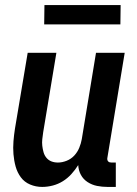

<svg xmlns="http://www.w3.org/2000/svg" viewBox="-20 -728 540 756"><path d="M146 8Q121 8 98.5 -1.5Q76 -11 62 -30Q48 -49 41.5 -72.5Q35 -96 33 -121Q31 -146 33 -171.5Q35 -197 39 -222L89 -520H202L150 -207Q148 -193 146.5 -180Q145 -167 146.5 -154Q148 -141 151.5 -128.5Q155 -116 163 -106.5Q171 -97 182.5 -92.5Q194 -88 208 -88Q225 -88 242.5 -95Q260 -102 272.5 -115.5Q285 -129 292 -146Q299 -163 302 -180L358 -520H471L403 -108Q402 -104 402.5 -100Q403 -96 405.5 -93Q408 -90 411.5 -89Q415 -88 419 -88H436V8H403Q382 8 362 4Q342 0 325 -11Q308 -22 298.5 -39.5Q289 -57 288 -78Q276 -59 261 -42.5Q246 -26 227.5 -14.5Q209 -3 188 2.5Q167 8 146 8ZM154 -632 155 -708H455L454 -632Z"/></svg>

Font: Iosevka Curly
Style: Bold Italic
Weight: 700
Italic angle: -9°
Monospace: yes
Designer: Belleve Invis
Foundry: Belleve Invis
Version: Version 22.1.2; ttfautohint (v1.8.4)